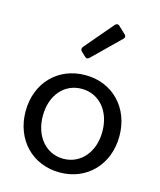

<svg xmlns="http://www.w3.org/2000/svg" viewBox="-114 -832 770 925"><g transform="rotate(15 271.0 -369.0)"><path d="M224.6 -579.1 246.1 -558.6C252.9 -551.8 260.7 -551.8 267.6 -558.6L402.3 -690.4C410.2 -698.2 409.2 -705.1 402.3 -711.9L367.2 -745.1C360.4 -752 351.6 -752 344.7 -744.1L223.6 -601.6C217.8 -594.7 217.8 -585.9 224.6 -579.1ZM271.5 11.7C407.2 11.7 504.9 -89.8 504.9 -231.4C504.9 -373 407.2 -473.6 271.5 -473.6C134.8 -473.6 37.1 -373 37.1 -231.4C37.1 -89.8 134.8 11.7 271.5 11.7ZM271.5 -56.6C184.6 -56.6 123 -128.9 123 -231.4C123 -335 184.6 -405.3 271.5 -405.3C357.4 -405.3 419.9 -335 419.9 -231.4C419.9 -128.9 357.4 -56.6 271.5 -56.6Z"/></g></svg>

Font: Ed Sans Neue
Style: Regular
Weight: 400
Designer: Stephen Hutchings
Version: Version 1.004;PS 001.004;hotconv 1.0.88;makeotf.lib2.5.64775